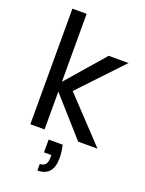

<svg xmlns="http://www.w3.org/2000/svg" viewBox="-179 -824 873 1155"><g transform="rotate(20 257.5 -246.5)"><path d="M507 0H383L168 -242V0H77V-740H168V-305L379 -548H506L248 -275ZM302 49Q312 92 312 132Q312 247 212 247V205Q259 205 259 149V131H212V49Z"/></g></svg>

Font: Poppins A&M
Style: Regular-A&M
Weight: 400
Designer: Ninad Kale (Devanagari), Jonny Pinhorn (Latin)
Foundry: Indian Type Foundry
Version: 4.004